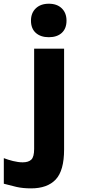

<svg xmlns="http://www.w3.org/2000/svg" viewBox="-86 -756 463 1032"><path d="M176.5 -556Q132.5 -556 106.5 -579.2Q80.5 -602.5 80.5 -645Q80.5 -686.5 106.5 -711.2Q132.5 -736 176.5 -736Q220.5 -736 246 -711.2Q271.5 -686.5 271.5 -645Q271.5 -602.5 246 -579.2Q220.5 -556 176.5 -556ZM81 256.5Q37 256.5 3 248.8Q-31 241 -65.5 231.5V94Q-44 102.5 -16 109.5Q12 116.5 36 116.5Q67 116.5 82.2 102Q97.5 87.5 97.5 44.5V-494.5H258.5V47.5Q258.5 161 213.5 208.8Q168.5 256.5 81 256.5Z"/></svg>

Font: Karla ExtraBold
Style: Regular
Weight: 800
Designer: Jonathan Pinhorn
Version: Version 2.001